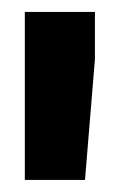

<svg xmlns="http://www.w3.org/2000/svg" viewBox="-20 -770 194 321"><path d="M138.7 -750V-670.9L122.1 -469.2H21.5V-750Z"/></svg>

Font: Vazirmatn RD Black
Style: Regular
Weight: 900
Designer: Saber Rastikerdar
Foundry: Saber Rastikerdar
Version: Version 32.102